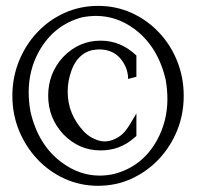

<svg xmlns="http://www.w3.org/2000/svg" viewBox="-20 -610 665 644"><path d="M317.4 -105.5Q244.6 -105.5 191.9 -160.2Q141.6 -214.8 141.6 -289.1Q141.6 -364.3 191.9 -418.9Q244.6 -473.6 317.4 -473.6Q385.3 -473.6 437.5 -423.8V-352.5L409.7 -345.2Q409.7 -384.3 381.8 -416Q356 -444.3 312 -444.3Q304.7 -444.3 287.1 -441.4Q239.3 -428.7 219.2 -372.1Q207 -337.4 207 -302.7Q207 -226.6 261.7 -168.5Q279.8 -149.9 302.7 -141.6Q316.4 -135.7 331.1 -135.7Q339.8 -135.7 348.6 -137.7Q382.3 -147 402.3 -173.3Q411.1 -183.6 437.5 -229.5V-153.8L429.2 -147Q382.3 -105.5 317.4 -105.5ZM314.5 -21Q337.9 -21 362.3 -26.4Q458 -51.3 506.8 -140.1Q541.5 -203.6 541.5 -277.8Q541.5 -309.6 535.6 -343.3Q509.3 -455.1 429.7 -513.7Q370.6 -556.6 302.7 -556.6Q279.3 -556.6 254.9 -551.8Q160.2 -526.4 110.4 -437Q76.2 -375 76.2 -300.3Q76.2 -268.6 82.5 -234.4Q108.4 -123 187.5 -64.9Q246.6 -21 314.5 -21ZM309.1 13.2Q249 13.2 196.5 -10.7Q144 -34.7 105 -76.4Q65.9 -118.2 43.7 -172.4Q21.5 -226.6 21.5 -288.6Q21.5 -350.6 43.7 -405.3Q65.9 -460 105 -501.5Q144 -543 196.5 -566.7Q249 -590.3 309.1 -590.3Q369.1 -590.3 421.4 -566.7Q473.6 -543 512.9 -501.5Q552.2 -460 574.2 -405.3Q596.2 -350.6 596.2 -288.6Q596.2 -226.6 574.2 -172.4Q552.2 -118.2 512.9 -76.4Q473.6 -34.7 421.4 -10.7Q369.1 13.2 309.1 13.2Z"/></svg>

Font: Quaaykop
Style: Medium
Weight: 500
Designer: Tup Wanders
Foundry: Free font, DO NOT SELL
Version: Version 1.00;July 31, 2023;FontCreator 11.5.0.2430 64-bit